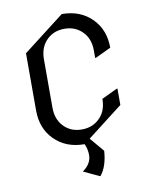

<svg xmlns="http://www.w3.org/2000/svg" viewBox="-103 -832 894 1128"><g transform="rotate(-10 344.0 -268.5)"><path d="M590.8 -268.6V-170.9L378.9 -7.3L450.7 77.6Q444.3 169.9 403.8 219.7H398.9L306.2 175.8Q358.9 138.7 358.9 86.9Q358.9 51.8 344.2 19.5Q232.9 19.5 163.6 -51.3Q97.7 -118.7 97.7 -224.6V-566.4L344.2 -756.8Q455.6 -756.8 524.9 -686Q590.8 -618.7 590.8 -512.7L498 -468.8H493.2V-512.7Q493.2 -578.1 458 -618.7Q414.6 -668.9 344.2 -668.9Q273.9 -668.9 230.5 -618.7Q195.3 -577.6 195.3 -512.7V-224.6Q195.3 -160.2 230.5 -118.7Q272.9 -68.4 344.2 -68.4Q414.1 -68.4 458 -118.7Q493.2 -159.2 493.2 -224.6L585.9 -268.6Z"/></g></svg>

Font: Nova Cut
Style: Book
Weight: 400
Version: Version 2.000